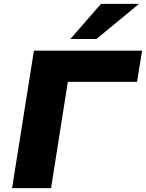

<svg xmlns="http://www.w3.org/2000/svg" viewBox="-20 -965 749 985"><path d="M42 0 154 -705H709L683 -545H328L242 0ZM341 -765 498 -945H693L475 -765Z"/></svg>

Font: Nunito Sans 10pt SemiExpanded Black
Style: Italic
Weight: 900
Width: 6
Italic angle: -9°
Designer: Vernon Adams
Foundry: Vernon Adams
Version: Version 3.101;gftools[0.9.27]